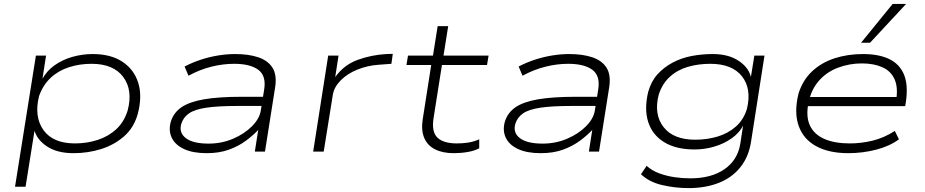

<svg xmlns="http://www.w3.org/2000/svg" viewBox="-20 -777 4740 984"><path d="M57 180 164 -492H216L197 -369H195Q219 -414 260.5 -443Q302 -472 352.5 -486Q403 -500 455 -500Q548 -500 607.5 -460.5Q667 -421 688.5 -352.5Q710 -284 686 -193Q666 -122 615.5 -78Q565 -34 498 -13Q431 8 357 8Q272 8 219.5 -27.5Q167 -63 155 -114H158L111 180ZM364 -42Q426 -42 481 -60Q536 -78 576 -115Q616 -152 634 -210Q662 -314 612 -382Q562 -450 449 -450Q388 -450 333.5 -432.5Q279 -415 239.5 -378Q200 -341 180 -284Q154 -178 203 -110Q252 -42 364 -42Z M1039 8Q968 8 922.5 -13.5Q877 -35 860 -71.5Q843 -108 855 -152Q869 -199 909.5 -227Q950 -255 1025.5 -268Q1101 -281 1218 -281H1344L1336 -234H1197Q1097 -234 1037 -225Q977 -216 948 -195.5Q919 -175 909 -142Q896 -97 932.5 -69Q969 -41 1049 -41Q1116 -41 1174.5 -66Q1233 -91 1272 -130.5Q1311 -170 1317 -213L1334 -319Q1345 -389 1303.5 -419.5Q1262 -450 1180 -450Q1122 -450 1062.5 -435Q1003 -420 946 -389L926 -436Q964 -456 1007.5 -470.5Q1051 -485 1096.5 -492.5Q1142 -500 1185 -500Q1254 -500 1303.5 -483.5Q1353 -467 1376.5 -430Q1400 -393 1390 -329L1338 0H1286L1304 -115L1308 -116Q1281 -86 1242 -57Q1203 -28 1153.5 -10Q1104 8 1039 8Z M1585 0 1662 -492H1715L1698 -382Q1743 -445 1814 -470.5Q1885 -496 1960 -500L1993 -501L1986 -450L1919 -445Q1863 -441 1812 -420.5Q1761 -400 1727 -366Q1693 -332 1686 -293L1639 0Z M2305 8Q2249 8 2210 -11.5Q2171 -31 2154.5 -69.5Q2138 -108 2146 -163L2190 -444H2063L2071 -492H2199L2223 -643H2277L2253 -492H2484L2476 -444H2245L2202 -172Q2191 -101 2222 -71.5Q2253 -42 2321 -42Q2350 -42 2378 -46Q2406 -50 2436 -63V-17Q2412 -4 2377 2Q2342 8 2305 8Z M2751 8Q2680 8 2634.5 -13.5Q2589 -35 2572 -71.5Q2555 -108 2567 -152Q2581 -199 2621.5 -227Q2662 -255 2737.5 -268Q2813 -281 2930 -281H3056L3048 -234H2909Q2809 -234 2749 -225Q2689 -216 2660 -195.5Q2631 -175 2621 -142Q2608 -97 2644.5 -69Q2681 -41 2761 -41Q2828 -41 2886.5 -66Q2945 -91 2984 -130.5Q3023 -170 3029 -213L3046 -319Q3057 -389 3015.5 -419.5Q2974 -450 2892 -450Q2834 -450 2774.5 -435Q2715 -420 2658 -389L2638 -436Q2676 -456 2719.5 -470.5Q2763 -485 2808.5 -492.5Q2854 -500 2897 -500Q2966 -500 3015.5 -483.5Q3065 -467 3088.5 -430Q3112 -393 3102 -329L3050 0H2998L3016 -115L3020 -116Q2993 -86 2954 -57Q2915 -28 2865.5 -10Q2816 8 2751 8Z M3509 187Q3440 187 3373.5 171.5Q3307 156 3265 116L3294 73Q3322 98 3359 111.5Q3396 125 3436.5 131Q3477 137 3518 137Q3625 137 3692.5 90.5Q3760 44 3774 -40L3789 -139H3791Q3771 -97 3730.5 -68.5Q3690 -40 3640.5 -25.5Q3591 -11 3540 -11Q3444 -11 3383.5 -48.5Q3323 -86 3302 -152Q3281 -218 3302 -306Q3317 -360 3349.5 -396Q3382 -432 3427 -456Q3472 -480 3524.5 -490Q3577 -500 3633 -500Q3716 -500 3769 -463Q3822 -426 3830 -374H3827L3846 -492H3898L3829 -50Q3817 27 3774 80.5Q3731 134 3663 160.5Q3595 187 3509 187ZM3543 -61Q3603 -61 3657 -77Q3711 -93 3751 -128Q3791 -163 3808 -219Q3833 -322 3782.5 -386Q3732 -450 3620 -450Q3559 -450 3505.5 -434.5Q3452 -419 3413 -383.5Q3374 -348 3356 -292Q3330 -191 3380.5 -126Q3431 -61 3543 -61Z M4328 8Q4228 8 4162.5 -28Q4097 -64 4073 -132.5Q4049 -201 4072 -296Q4093 -365 4141 -410.5Q4189 -456 4256.5 -478Q4324 -500 4403 -500Q4484 -500 4537 -474.5Q4590 -449 4612.5 -396Q4635 -343 4623 -257L4619 -233H4098L4105 -280H4603L4572 -258Q4584 -327 4565 -370Q4546 -413 4502 -432.5Q4458 -452 4397 -452Q4333 -452 4274.5 -430Q4216 -408 4176 -362Q4136 -316 4123 -247L4122 -242Q4110 -175 4132.5 -130.5Q4155 -86 4207 -64Q4259 -42 4336 -42Q4393 -42 4451.5 -56Q4510 -70 4566 -106L4587 -63Q4540 -28 4470.5 -10Q4401 8 4328 8ZM4393 -558 4555 -757H4624L4439 -558Z"/></svg>

Font: Nunito Sans 7pt Expanded ExtraLight
Style: Italic
Weight: 250
Width: 7
Italic angle: -9°
Designer: Vernon Adams
Foundry: Vernon Adams
Version: Version 3.101;gftools[0.9.27]